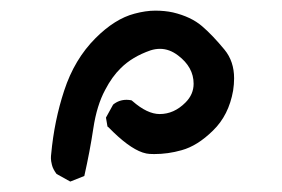

<svg xmlns="http://www.w3.org/2000/svg" viewBox="-20 -848 540 368"><path d="M88.4 -514.6Q81.5 -523.9 79.6 -531.7Q77.6 -539.6 77.6 -544.4Q77.6 -549.3 78.1 -552.7Q84 -616.7 103 -674.3Q122.6 -734.4 163.1 -774.9Q200.2 -812 237.8 -821.8Q259.3 -827.6 277.6 -827.6Q295.9 -827.6 311.5 -824.2Q346.2 -815.9 367.2 -797.9Q387.2 -780.8 410.2 -752.9Q428.7 -730.5 428.7 -697.8Q428.7 -686.5 426.8 -674.3Q418.5 -627 388.2 -597.7Q358.4 -568.4 328.1 -560.1Q302.2 -552.7 275.4 -552.7Q272 -552.7 266.6 -553Q261.2 -553.2 253.4 -555.7Q226.1 -564.9 188 -604L186 -605.5L183.1 -622.6L196.8 -647.5Q208 -656.7 222.7 -656.7Q226.1 -656.7 231.9 -655.8L233.9 -654.3Q262.2 -629.4 286.1 -629.4Q313.5 -629.4 335.4 -651.4Q351.1 -667 351.1 -687.5Q351.1 -719.2 321.3 -741.7Q304.7 -754.4 286.6 -754.4Q277.8 -754.4 268.6 -751.5Q233.4 -739.3 211.4 -717.3Q194.8 -701.2 181.6 -675.8Q165.5 -646 158.9 -602.1Q152.3 -558.1 141.6 -510.7L114.7 -500Z"/></svg>

Font: Bakudai
Style: Bold
Weight: 700
Version: Version 1.48